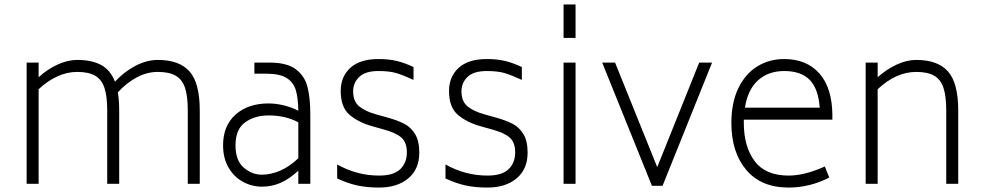

<svg xmlns="http://www.w3.org/2000/svg" viewBox="-20 -828 4432 865"><path d="M880 -330V0H826V-330Q826 -395 813.5 -432.5Q801 -470 771.5 -487Q742 -504 691 -504Q642 -504 595.5 -479Q549 -454 511 -412Q517 -376 517 -330V0H463V-330Q463 -395 450.5 -432.5Q438 -470 408.5 -487Q379 -504 328 -504Q281 -504 236.5 -483Q192 -462 154 -426V0H100V-546H154V-480Q192 -515 238 -536.5Q284 -558 328 -558Q394 -558 436 -535Q478 -512 498 -460Q537 -503 588.5 -530.5Q640 -558 691 -558Q788 -558 834 -506Q880 -454 880 -330Z M1378 -313V0H1324V-59Q1284 -22 1244.5 -4.5Q1205 13 1160 13Q1114 13 1073.5 -9.5Q1033 -32 1009 -74Q985 -116 985 -173Q985 -262 1041.5 -312Q1098 -362 1190 -362Q1222 -362 1258 -353.5Q1294 -345 1324 -329Q1323 -388 1312.5 -422.5Q1302 -457 1271.5 -476.5Q1241 -496 1180 -496H1126V-546H1195Q1272 -546 1312 -516.5Q1352 -487 1365 -437.5Q1378 -388 1378 -313ZM1324 -115V-277Q1266 -308 1190 -308Q1128 -308 1084.5 -277Q1041 -246 1041 -173Q1041 -105 1078 -73Q1115 -41 1160 -41Q1200 -41 1242 -59Q1284 -77 1324 -115Z M1499 -24V-87Q1588 -37 1688 -37Q1754 -37 1783.5 -66Q1813 -95 1813 -141Q1813 -187 1788 -208.5Q1763 -230 1708 -245L1658 -259Q1594 -277 1554.5 -311Q1515 -345 1515 -418Q1515 -483 1558.5 -522.5Q1602 -562 1685 -562Q1733 -562 1769 -553Q1805 -544 1843 -526V-468Q1800 -488 1768 -498Q1736 -508 1685 -508Q1626 -508 1598.5 -481.5Q1571 -455 1571 -417Q1571 -372 1597.5 -349.5Q1624 -327 1674 -313L1724 -299Q1771 -286 1801 -270.5Q1831 -255 1850 -224Q1869 -193 1869 -140Q1869 -66 1819.5 -24.5Q1770 17 1688 17Q1633 17 1589.5 7.5Q1546 -2 1499 -24Z M1987 -24V-87Q2076 -37 2176 -37Q2242 -37 2271.5 -66Q2301 -95 2301 -141Q2301 -187 2276 -208.5Q2251 -230 2196 -245L2146 -259Q2082 -277 2042.5 -311Q2003 -345 2003 -418Q2003 -483 2046.5 -522.5Q2090 -562 2173 -562Q2221 -562 2257 -553Q2293 -544 2331 -526V-468Q2288 -488 2256 -498Q2224 -508 2173 -508Q2114 -508 2086.5 -481.5Q2059 -455 2059 -417Q2059 -372 2085.5 -349.5Q2112 -327 2162 -313L2212 -299Q2259 -286 2289 -270.5Q2319 -255 2338 -224Q2357 -193 2357 -140Q2357 -66 2307.5 -24.5Q2258 17 2176 17Q2121 17 2077.5 7.5Q2034 -2 1987 -24Z M2519 -808H2573V-657H2519ZM2519 -546H2573V0H2519Z M3188 -546 2965 9H2917L2693 -546H2751L2941 -75L3130 -546Z M3331 -275Q3331 -168 3379.5 -102.5Q3428 -37 3533 -37Q3605 -37 3696 -78L3716 -28Q3628 17 3533 17Q3409 17 3342 -62.5Q3275 -142 3275 -274Q3275 -366 3306.5 -431Q3338 -496 3392 -529Q3446 -562 3513 -562Q3614 -562 3671.5 -497Q3729 -432 3730 -310V-289H3331ZM3336 -343H3673Q3667 -428 3628 -468Q3589 -508 3513 -508Q3442 -508 3395.5 -466.5Q3349 -425 3336 -343Z M4297 -330V0H4243V-330Q4243 -395 4230.5 -432.5Q4218 -470 4188.5 -487Q4159 -504 4108 -504Q4017 -504 3934 -426V0H3880V-546H3934V-480Q3973 -515 4018.5 -536.5Q4064 -558 4108 -558Q4205 -558 4251 -506Q4297 -454 4297 -330Z"/></svg>

Font: Biryani ExtraLight
Style: Regular
Weight: 275
Designer: Dan Reynolds and Mathieu Reguer
Foundry: Dan Reynolds and Mathieu Reguer
Version: Version 1.004; ttfautohint (v1.1) -l 5 -r 5 -G 72 -x 0 -D la